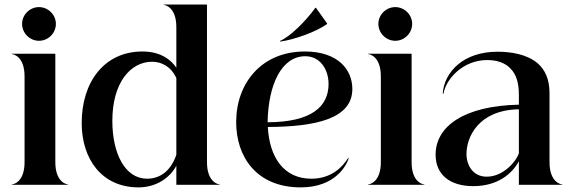

<svg xmlns="http://www.w3.org/2000/svg" viewBox="-20 -820 2541 852"><path d="M89 -481V-100.5C89 -10 37.5 -1.5 32.5 -1.5V0H282V-1.5C277 -1.5 225.5 -10 225.5 -100.5V-581.5H32.5V-580C37.5 -580 89 -571.5 89 -481ZM153 -639C194 -639 228 -673 228 -714C228 -754.5 194 -788.5 153 -788.5C112 -788.5 78 -754.5 78 -714C78 -673 112 -639 153 -639Z M762.5 -699.5V-519.5C740.5 -552 696 -591.5 612 -591.5C443.5 -591.5 342.5 -457 342.5 -274C342.5 -114 432 11.5 594.5 11.5C672.5 11.5 733.5 -30 762.5 -84.5V0H955V-1.5C950 -1.5 898.5 -10 898.5 -100.5V-800H705.5V-798.5C711 -798.5 762.5 -790 762.5 -699.5ZM762.5 -473.5V-133.5C739.5 -65 693.5 -27 632.5 -27C536 -27 478.5 -136.5 478.5 -284C478.5 -452 558.5 -546 655 -546C696.5 -546 739 -525 762.5 -473.5Z M1314.5 11.5C1471.5 11.5 1519 -90.5 1527.5 -117.5L1525 -119C1500 -79.5 1451.5 -27 1361.5 -27C1238.5 -27 1175.5 -123 1168.5 -256.5C1379.5 -257.5 1543.5 -292.5 1543.5 -425C1543.5 -510.5 1480.5 -591.5 1332.5 -591.5C1141 -591.5 1028 -451.5 1028 -278C1028 -124 1118.5 11.5 1314.5 11.5ZM1167.5 -277.5C1170.5 -446 1230 -570.5 1335 -570.5C1399.5 -570.5 1438 -513 1438 -447.5C1438 -347 1362.5 -278 1167.5 -277.5ZM1379.5 -785.5C1337 -726.5 1266.5 -656 1221.5 -638L1224 -635.5C1282.5 -643.5 1381 -677 1431.5 -713.5V-716L1382 -785.5Z M1670 -481V-100.5C1670 -10 1618.5 -1.5 1613.5 -1.5V0H1863V-1.5C1858 -1.5 1806.5 -10 1806.5 -100.5V-581.5H1613.5V-580C1618.5 -580 1670 -571.5 1670 -481ZM1734 -639C1775 -639 1809 -673 1809 -714C1809 -754.5 1775 -788.5 1734 -788.5C1693 -788.5 1659 -754.5 1659 -714C1659 -673 1693 -639 1734 -639Z M2142 -553.5C2185.5 -553.5 2223 -541 2247 -514C2270 -490 2282.5 -453.5 2282.5 -400V-355.5C2042.5 -350.5 1913 -261.5 1913 -133.5C1913 -44.5 1977 6 2080 6C2190 6 2253.5 -50.5 2282.5 -104.5V0H2475.5V-1.5C2470 -1.5 2418.5 -10 2418.5 -100.5V-407C2418.5 -468.5 2398.5 -510.5 2366 -539C2317.5 -580.5 2244.5 -590.5 2188 -590.5C2036 -590.5 1952 -501 1944.5 -405L1948 -404C1957.5 -466.5 2032 -553.5 2142 -553.5ZM2050 -137C2050 -212 2103.5 -332 2282.5 -335V-139.5C2271.5 -106 2215.5 -36 2139.5 -36C2079 -36 2050 -86.5 2050 -137Z"/></svg>

Font: Beautique Display
Style: Bold
Weight: 700
Designer: Nhat-Quang Ngo
Version: Version 1.100;Glyphs 3.2.3 (3260)